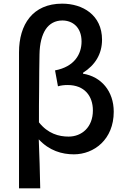

<svg xmlns="http://www.w3.org/2000/svg" viewBox="-20 -830 688 1050"><path d="M84 -172V200H142H200C198 110 196 24 192 -68C249 -6 319 14 384 14C494 14 602 -67 602 -219C602 -331 534 -411 434 -427V-432C500 -474 538 -534 538 -613C538 -748 432 -810 320 -810C159 -810 84 -696 84 -544ZM230 -670C251 -701 282 -718 321 -718C377 -718 426 -681 426 -603C426 -534 387 -465 281 -445L297 -358C313 -363 331 -365 350 -365C442 -365 488 -305 488 -226C488 -134 427 -83 355 -83C302 -83 242 -99 193 -161C193 -224 193 -286 194 -347C194 -409 195 -470 196 -532C197 -592 209 -638 230 -670Z"/></svg>

Font: GenSekiGothic2 TW M
Style: Regular
Weight: 500
Version: Version 2.100;PS 2.1;hotconv 16.6.51;makeotf.lib2.5.65220 DE